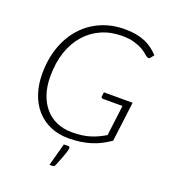

<svg xmlns="http://www.w3.org/2000/svg" viewBox="-161 -831 1005 1140"><g transform="rotate(20 342.0 -261.0)"><path d="M343.5 -32.5Q377 -32.5 404.8 -36.2Q432.5 -40 457 -47.5Q481.5 -55 504 -65.5Q526.5 -76 549 -89.5L573 -282H449.5Q444 -282 440.8 -285.2Q437.5 -288.5 438.5 -293L441.5 -320.5H623L591.5 -69.5Q565 -51 537.2 -36.5Q509.5 -22 478.2 -12.2Q447 -2.5 412 2.8Q377 8 336 8Q272.5 8 221.2 -14.2Q170 -36.5 134 -77Q98 -117.5 78.8 -174.2Q59.5 -231 59.5 -300Q59.5 -393.5 87 -470.2Q114.5 -547 164 -601.5Q213.5 -656 282 -685.8Q350.5 -715.5 432.5 -715.5Q471 -715.5 502.5 -709.8Q534 -704 560 -693Q586 -682 607.5 -666Q629 -650 648 -629.5L632.5 -610Q624.5 -597.5 611.5 -604.5Q604.5 -607.5 592.8 -618.5Q581 -629.5 560.2 -641.5Q539.5 -653.5 507.5 -663Q475.5 -672.5 428.5 -672.5Q358 -672.5 299.5 -646.5Q241 -620.5 198.8 -572.5Q156.5 -524.5 133.2 -455.8Q110 -387 110 -301.5Q110 -239.5 126.5 -189.8Q143 -140 173.5 -105Q204 -70 247 -51.2Q290 -32.5 343.5 -32.5ZM352 51.5Q358 51.5 360 54.5Q362 57.5 362 61.5Q362 67 359.8 75.8Q357.5 84.5 352.8 98.8Q348 113 340 133.5Q332 154 320.5 182.5Q317 189.5 312.8 192Q308.5 194.5 301 194.5H285L324 51.5Z"/></g></svg>

Font: Lato Light
Style: Italic
Weight: 300
Italic angle: -7°
Designer: Lukasz Dziedzic
Foundry: tyPoland Lukasz Dziedzic
Version: Version 2.007; 2014-02-27